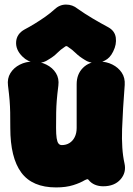

<svg xmlns="http://www.w3.org/2000/svg" viewBox="-20 -794 581 839"><path d="M524 -80Q533 -40 506.5 -10Q480 20 431 20Q411 20 394.5 13Q378 6 367 -8Q364 -12 359.5 -10.5Q355 -9 351 -7Q341 -1 328.5 4.5Q316 10 300 15Q284 20 265.5 22.5Q247 25 225 25Q121 25 73 -40Q25 -105 25 -235Q25 -277 24.5 -303Q24 -329 22 -354.5Q20 -380 15 -420Q11 -451 25.5 -474.5Q40 -498 66.5 -511.5Q93 -525 124 -525Q156 -525 183 -511.5Q210 -498 224.5 -474.5Q239 -451 235 -420Q230 -380 228 -354.5Q226 -329 225.5 -303Q225 -277 225 -235Q225 -207 227.5 -190.5Q230 -174 235.5 -167Q241 -160 250 -160Q269 -160 283.5 -169Q298 -178 306.5 -195Q315 -212 315 -235Q315 -277 315 -304Q315 -331 315 -357.5Q315 -384 315 -426Q315 -470 342.5 -497.5Q370 -525 414 -525Q445 -525 471 -512Q497 -499 512 -476.5Q527 -454 525 -423Q521 -371 518 -322.5Q515 -274 513.5 -230.5Q512 -187 514.5 -149Q517 -111 524 -80ZM453 -675Q482 -659 486 -629.5Q490 -600 475 -570L474 -568Q461 -541 438.5 -529.5Q416 -518 392.5 -519Q369 -520 351 -532Q326 -547 311 -562Q296 -577 276 -590Q270 -595 264 -590Q244 -577 229.5 -562Q215 -547 189 -532Q165 -516 133 -520Q101 -524 79 -546L77 -548Q48 -577 50.5 -611.5Q53 -646 87 -665Q108 -676 132.5 -691Q157 -706 179.5 -722Q202 -738 217 -752Q240 -774 268.5 -774Q297 -774 319 -756Q350 -734 385.5 -713Q421 -692 453 -675Z"/></svg>

Font: Winky Sans Black
Style: Regular
Weight: 900
Designer: Simon Atzbach
Foundry: typofactur
Version: Version 1.205